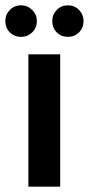

<svg xmlns="http://www.w3.org/2000/svg" viewBox="-41 -704 335 724"><path d="M66 0V-499H186V0ZM39 -565Q13 -565 -4 -582Q-21 -599 -21 -625Q-21 -649 -4 -666.5Q13 -684 39 -684Q63 -684 80.5 -666.5Q98 -649 98 -625Q98 -599 80.5 -582Q63 -565 39 -565ZM215 -565Q190 -565 173 -582Q156 -599 156 -625Q156 -649 173 -666.5Q190 -684 215 -684Q240 -684 257 -666.5Q274 -649 274 -625Q274 -599 257 -582Q240 -565 215 -565Z"/></svg>

Font: DM Sans 20pt SemiBold
Style: Regular
Weight: 600
Version: Version 4.004;gftools[0.9.30]